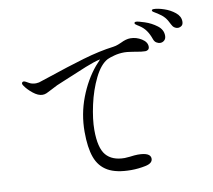

<svg xmlns="http://www.w3.org/2000/svg" viewBox="-90 -966 1180 1064"><g transform="rotate(-10 500.0 -434.5)"><path d="M778 -663Q778 -652 771.5 -646.5Q765 -641 755 -641Q734 -641 699 -648Q692 -649 672 -652Q652 -655 639 -655Q609 -655 581.5 -647.5Q554 -640 542 -634Q501 -612 468.5 -546Q436 -480 418.5 -400Q401 -320 401 -260Q401 -159 435.5 -118.5Q470 -78 540 -78L568 -80Q598 -84 614 -84Q686 -84 686 -49Q686 -23 645.5 -14.5Q605 -6 564 -6Q481 -6 433.5 -33Q386 -60 366 -115Q346 -170 346 -259Q346 -359 381 -450.5Q416 -542 472 -609Q503 -642 499 -640L495 -639Q467 -633 415.5 -612.5Q364 -592 284 -558L241 -540Q233 -536 206 -522Q187 -512 176 -507Q165 -502 153 -502Q128 -502 99.5 -525Q71 -548 56 -571Q51 -578 51 -583Q51 -587 54 -590Q57 -593 61 -593Q67 -593 74 -589Q76 -588 91 -579.5Q106 -571 128 -571Q133 -571 145 -573Q148 -574 206 -593Q318 -631 411.5 -658.5Q505 -686 584 -696Q599 -698 613 -703.5Q627 -709 631 -711Q661 -726 685 -726Q719 -726 748.5 -707.5Q778 -689 778 -663ZM921 -763Q909 -789 895.5 -804.5Q882 -820 858 -835Q852 -839 845.5 -842.5Q839 -846 834.5 -849.5Q830 -853 830 -857Q830 -863 842 -863Q864 -863 898.5 -851.5Q933 -840 959.5 -818.5Q986 -797 986 -768Q986 -751 976.5 -744Q967 -737 955 -737Q946 -737 936.5 -743.5Q927 -750 921 -763ZM808 -700Q798 -729 783.5 -749.5Q769 -770 745 -785Q742 -787 735.5 -791Q729 -795 726 -798Q723 -801 723 -804Q723 -811 733 -811Q744 -811 780.5 -799Q817 -787 847.5 -764Q878 -741 878 -707Q878 -690 868 -681Q858 -672 845 -672Q835 -672 824 -678.5Q813 -685 808 -700Z"/></g></svg>

Font: Shippori Mincho B1
Style: Regular
Weight: 400
Designer: FONTDASU
Foundry: FONTDASU / Google Inc. / but / Adobe
Version: Version 3.110; ttfautohint (v1.8.3)